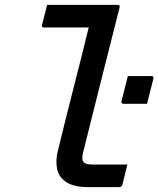

<svg xmlns="http://www.w3.org/2000/svg" viewBox="-20 -770 652 790"><path d="M174 -750H464Q475 -750 472 -739Q434 -590 397 -442.5Q360 -295 322 -143Q314 -113 325 -102Q334 -93 362 -93H504Q499 -73 494 -52.5Q489 -32 484 -11Q481 0 470 0H345Q284 0 253 -20.5Q222 -41 215 -75Q208 -109 218 -149Q250 -281 282 -405.5Q314 -530 345 -657H161Q150 -657 153 -668Q158 -688 163.5 -709Q169 -730 174 -750ZM585 -343H488Q477 -343 480 -354L506 -457H603Q614 -457 611 -446Z"/></svg>

Font: Recursive Mn Lnr St Med
Style: Italic
Weight: 500
Italic angle: -15°
Monospace: yes
Version: Version 1.079;hotconv 1.0.112;makeotfexe 2.5.65598; ttfautoh